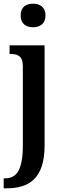

<svg xmlns="http://www.w3.org/2000/svg" viewBox="-32 -782 345 1042"><path d="M147 -634C184 -634 215 -653 215 -698C215 -744 184 -762 147 -762C110 -762 80 -744 80 -698C80 -653 110 -634 147 -634ZM-12 240H4C125 240 210 187 210 8V-536H20V-489H25C62 -489 92 -480 92 -422V5C92 144 57 186 -6 186H-12Z"/></svg>

Font: Noto Serif Tamil Condensed SemiBold
Style: Regular
Weight: 600
Width: 3
Designer: Indian Type Foundry, Tom Grace, and the Monotype Design Team
Foundry: Monotype Imaging Inc.
Version: Version 2.004